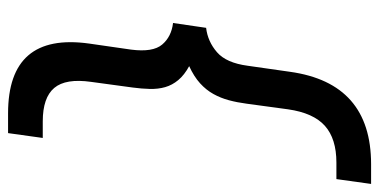

<svg xmlns="http://www.w3.org/2000/svg" viewBox="-252 -488 940 476"><g transform="rotate(90 218.0 -250.0)"><path d="M424 -614H383Q324 -614 292 -585.5Q260 -557 251 -494L237 -391Q234 -368 228.5 -347.5Q223 -327 213 -309Q203 -291 186.5 -276Q170 -261 144 -249Q166 -237 178.5 -222Q191 -207 196 -189.5Q201 -172 200.5 -151.5Q200 -131 197 -109L183 -6Q174 57 198 85.5Q222 114 281 114H322L310 200H261Q60 200 88 -1L103 -105Q110 -159 90.5 -182Q71 -205 37 -209L49 -291Q83 -295 109.5 -318Q136 -341 143 -394L158 -499Q186 -700 387 -700H436Z"/></g></svg>

Font: Retni Sans Medium
Style: Italic
Weight: 500
Italic angle: -8°
Designer: Vitaly Kuzmin
Foundry: ParaType Ltd.
Version: Version 1.00;June 10, 2019;FontCreator 11.5.0.2425 64-bit; t